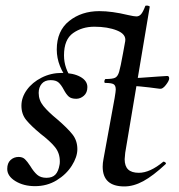

<svg xmlns="http://www.w3.org/2000/svg" viewBox="-20 -658 644 690"><path d="M349 -59Q349 -72 352 -87L392 -306Q396 -330 396 -336Q396 -351 388 -355.5Q380 -360 358 -360Q355 -360 355 -365Q355 -368 356.5 -371Q358 -374 359 -374Q384 -374 393.5 -378.5Q403 -383 408 -399.5Q413 -416 422 -466L430 -510Q434 -535 400.5 -548.5Q367 -562 319 -562Q275 -562 242.5 -539Q210 -516 210 -459Q210 -412 240 -372Q240 -367 236 -364Q232 -361 230 -364Q184 -419 184 -480Q184 -547 228.5 -582.5Q273 -618 337 -618Q382 -618 440 -604Q462 -599 470 -599Q480 -599 487 -607Q494 -615 502 -636Q502 -638 508 -638Q511 -638 515 -636.5Q519 -635 518 -633L430 -109Q428 -91 428 -86Q428 -61 440.5 -49Q453 -37 479 -37Q519 -37 567 -77H568Q571 -77 574.5 -74Q578 -71 575 -68Q530 -26 495 -7Q460 12 427 12Q349 12 349 -59ZM436 -350 438 -377Q479 -377 549 -383L581 -385Q588 -385 588 -376Q588 -368 576 -352.5Q564 -337 554 -339Q474 -350 436 -350ZM6 -51Q6 -72 18 -83Q30 -94 47 -94Q61 -94 69.5 -86Q78 -78 89 -61Q101 -41 113.5 -30Q126 -19 147 -19Q168 -19 179 -30.5Q190 -42 194 -66Q195 -70 195 -78Q195 -108 177.5 -129.5Q160 -151 126 -177Q91 -206 74 -227Q57 -248 57 -278Q57 -308 76.5 -335Q96 -362 129.5 -379Q163 -396 202 -396Q243 -396 268.5 -382Q294 -368 294 -345Q294 -325 281.5 -314Q269 -303 254 -303Q236 -303 227 -311Q218 -319 209 -336Q200 -353 190.5 -361.5Q181 -370 162 -370Q141 -370 130 -357Q119 -344 119 -324Q119 -298 136 -277Q153 -256 186 -229Q222 -198 240 -175.5Q258 -153 258 -122Q258 -94 238 -62.5Q218 -31 183.5 -10Q149 11 106 11Q65 11 35.5 -7Q6 -25 6 -51Z"/></svg>

Font: Cormorant Infant SemiBold
Style: Italic
Weight: 600
Italic angle: -10°
Designer: Christian Thalmann (Catharsis Fonts)
Foundry: Catharsis Fonts
Version: Version 4.000